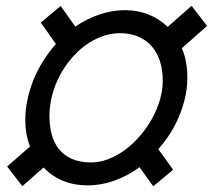

<svg xmlns="http://www.w3.org/2000/svg" viewBox="-20 -638 744 671"><path d="M467.8 -53.7Q425.8 -22.9 379.6 -6.6Q333.5 9.8 286.6 9.8Q239.3 9.8 200.2 -6.1Q161.1 -22 132.3 -52.7L58.1 12.7L4.9 -56.2L85 -126Q76.2 -148.9 72.3 -171.6Q68.4 -194.3 68.4 -217.3Q68.4 -254.9 76.2 -291Q84 -327.1 97.9 -361.1Q111.8 -395 131.6 -426Q151.4 -457 175.3 -484.4L122.6 -559.1L191.9 -617.2L243.2 -544.9Q282.7 -572.3 327.4 -587.4Q372.1 -602.5 417 -602.5Q461.4 -602.5 500 -586.9Q538.6 -571.3 565.9 -543.9L649.4 -617.7L703.6 -547.4L615.2 -469.2Q617.2 -465.8 620.6 -456.8Q624 -447.8 627.2 -434.6Q630.4 -421.4 632.6 -404.1Q634.8 -386.7 634.8 -367.2Q634.8 -327.1 625.2 -289.8Q615.7 -252.4 600.8 -220Q585.9 -187.5 567.9 -161.1Q549.8 -134.8 533.2 -116.7L585 -44.9L515.6 13.2ZM152.8 -232.4Q152.8 -198.7 160.4 -169.2Q168 -139.6 185.3 -117.7Q202.6 -95.7 230.5 -83Q258.3 -70.3 298.8 -70.3Q329.1 -70.3 359.6 -82.3Q390.1 -94.2 418 -115Q445.8 -135.7 469.7 -163.6Q493.7 -191.4 511.2 -223.1Q528.8 -254.9 538.8 -288.8Q548.8 -322.8 548.8 -355.5Q548.8 -395.5 538.1 -426.8Q527.3 -458 507.8 -479Q488.3 -500 460.9 -511Q433.6 -522 399.9 -522Q366.7 -522 335.7 -510.5Q304.7 -499 277.3 -478.8Q250 -458.5 227.1 -430.9Q204.1 -403.3 187.5 -371.1Q170.9 -338.9 161.9 -303.5Q152.8 -268.1 152.8 -232.4Z"/></svg>

Font: Ufes Sans
Style: Italic
Weight: 400
Designer: Ricardo Esteves & Filipe Motta
Foundry: ProDesignUfes - Ricardo Esteves, Filipe Motta
Version: Version 2.0